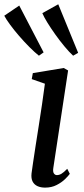

<svg xmlns="http://www.w3.org/2000/svg" viewBox="-95 -867 392 898"><path d="M116 10.5Q95.5 10.5 80.2 3.5Q65 -3.5 57.5 -18Q50 -32.5 52.5 -56Q54.5 -72.5 59.5 -105.5Q64.5 -138.5 71.2 -182.8Q78 -227 86 -277.2Q94 -327.5 101.5 -378.5Q109 -429.5 115 -475.5L53.5 -497L58.5 -525L203 -549L223.5 -537.5L154.5 -82.5Q151.5 -64 157 -56Q162.5 -48 171 -48Q181.5 -48 192.2 -54.2Q203 -60.5 219.5 -77.5L231.5 -54Q224.5 -44 208.8 -28.8Q193 -13.5 169.5 -1.5Q146 10.5 116 10.5ZM87 -606.5Q67.5 -622 43 -646.5Q18.5 -671 -5.5 -698.8Q-29.5 -726.5 -48 -751.8Q-66.5 -777 -75 -793.5L-5 -841L109 -622ZM247 -606.5Q228.5 -623.5 206.5 -650Q184.5 -676.5 163.5 -706Q142.5 -735.5 126.2 -762Q110 -788.5 103 -805.5L177.5 -847L270.5 -620Z"/></svg>

Font: Merriweather 60pt
Style: Italic
Weight: 400
Italic angle: -7.8°
Version: Version 2.101